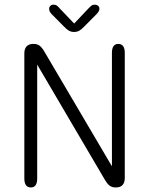

<svg xmlns="http://www.w3.org/2000/svg" viewBox="-20 -816 659 844"><path d="M115.5 8Q87 8 87 -31.5V-581.5Q87 -602 97.2 -612.5Q107.5 -623 126.5 -623H128Q144 -623 154.5 -614.8Q165 -606.5 174 -591L472 -85V-583.5Q472 -623 500.5 -623Q513.5 -623 521 -613.5Q528.5 -604 528.5 -583.5V-33.5Q528.5 -13.5 518.8 -2.8Q509 8 489.5 8H488Q472 8 461.5 -0.2Q451 -8.5 442 -24L143.5 -532V-31.5Q143.5 8 115.5 8ZM405 -754.5 349 -698Q338 -686.5 328.2 -681Q318.5 -675.5 305.5 -675.5Q293 -675.5 283.2 -681Q273.5 -686.5 262.5 -698L206.5 -754.5Q196 -765.5 196 -777Q196 -785 201.2 -790.2Q206.5 -795.5 215.5 -795.5Q224.5 -795.5 230.2 -791.2Q236 -787 244 -777.5L306 -712.5L367.5 -777.5Q375.5 -786 381.5 -790.8Q387.5 -795.5 396 -795.5Q405.5 -795.5 411.2 -790.5Q417 -785.5 417 -778Q417 -767 405 -754.5Z"/></svg>

Font: Sono ExtraLight Monospace Light
Style: Regular
Weight: 300
Version: Version 2.112